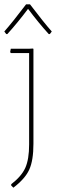

<svg xmlns="http://www.w3.org/2000/svg" viewBox="-27 -678 269 890"><path d="M2 -520 -7 -532Q31 -575 94 -658H112Q175 -575 213 -532L204 -520H199Q151 -573 103 -637Q55 -573 7 -520ZM126 -453 128 -451V-12Q128 66 108.5 108.5Q89 151 35 192L25 182V176Q73 139 90.5 99.5Q108 60 108 -8V-432H24L20 -436L23 -452H106Z"/></svg>

Font: Alegreya Sans SC Thin
Style: Regular
Weight: 100
Designer: Juan Pablo del Peral
Foundry: Huerta Tipografica
Version: Version 2.007